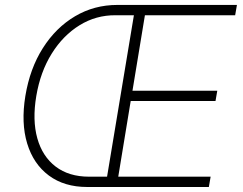

<svg xmlns="http://www.w3.org/2000/svg" viewBox="-20 -747 970 767"><path d="M328.1 0Q236.9 0 175.2 -45.8Q113.6 -91.6 88.6 -173.7Q63.6 -255.7 81.3 -363.6Q99.4 -473.4 151.3 -555Q203.1 -636.7 279.7 -682Q356.2 -727.3 448.9 -727.3H926.5L919.4 -686.1H558.9L509.2 -384.6H848L840.9 -343.4H502.1L452.4 -41.2H821.4L814.3 0ZM407.7 -41.2 514.9 -686.1H441.8Q363.6 -686.8 297.8 -646.1Q231.9 -605.5 186.6 -532.8Q141.3 -460.2 125 -363.6Q108.7 -267 129.1 -194.4Q149.5 -121.8 202.4 -81.5Q255.3 -41.2 335.6 -41.2Z"/></svg>

Font: Inter UI Extra Light
Style: Italic
Weight: 200
Italic angle: -9.39999°
Designer: Rasmus Andersson
Foundry: rsms
Version: 3.2;8d6f07862